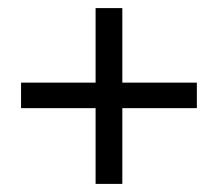

<svg xmlns="http://www.w3.org/2000/svg" viewBox="-20 -521 538 474"><path d="M216 -67V-254H32V-317H216V-501H282V-317H466V-254H282V-67Z"/></svg>

Font: Nunito Sans 10pt Condensed Medium
Style: Regular
Weight: 500
Width: 3
Designer: Vernon Adams
Foundry: Vernon Adams
Version: Version 3.101;gftools[0.9.27]